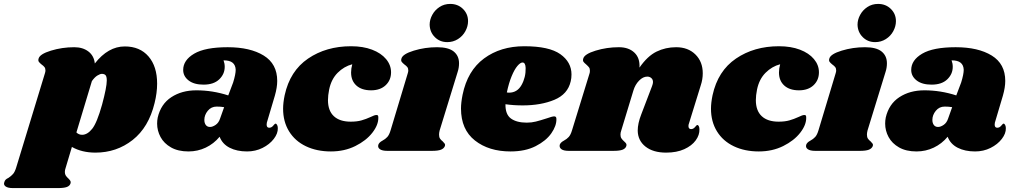

<svg xmlns="http://www.w3.org/2000/svg" viewBox="-114 -770 5195 980"><path d="M688 -343Q688 -296 675 -244Q645 -120 563 -55.5Q481 9 373 9Q304 9 253 -20L221 87Q217 98 217 108Q217 119 222 126.5Q227 134 235 141Q243 149 245.5 154Q248 159 246 166Q242 179 227 184.5Q212 190 181 190H-48Q-74 190 -85.5 181.5Q-97 173 -92 160Q-90 152 -85 147Q-80 142 -71 138Q-56 128 -47 117.5Q-38 107 -31 84L115 -395Q118 -404 118 -410Q118 -421 113 -427.5Q108 -434 98 -441Q88 -449 84 -455Q80 -461 83 -471Q89 -494 146 -511.5Q203 -529 265 -529Q309 -529 337.5 -507Q366 -485 370 -446Q438 -533 523 -533Q600 -533 644 -482Q688 -431 688 -343ZM431 -359Q431 -380 424.5 -386.5Q418 -393 406 -393Q397 -393 383 -384.5Q369 -376 355 -356L276 -94Q288 -82 305 -82Q332 -82 356.5 -112.5Q381 -143 407 -236Q431 -325 431 -359Z M1301 -357Q1301 -324 1289 -282L1248 -144Q1247 -140 1247 -134Q1247 -118 1260 -118Q1272 -118 1280.5 -128.5Q1289 -139 1292 -139Q1297 -139 1300.5 -132Q1304 -125 1304 -116Q1305 -89 1283.5 -61Q1262 -33 1226 -15Q1190 3 1147 3Q1095 3 1058 -16Q1021 -35 1007 -72Q977 -36 936 -16.5Q895 3 848 3Q795 3 759 -17.5Q723 -38 705.5 -70.5Q688 -103 688 -139Q688 -155 691 -170Q707 -239 760.5 -274Q814 -309 888 -309Q971 -309 1051 -283L1076 -349Q1089 -391 1089 -414Q1088 -438 1073 -450Q1058 -462 1027 -462Q1033 -446 1033 -429Q1033 -392 1005 -365Q977 -338 925 -338Q876 -338 848.5 -359.5Q821 -381 821 -413Q821 -463 877 -496Q933 -529 1048 -529Q1163 -529 1232 -486.5Q1301 -444 1301 -357ZM929 -158Q929 -142 936.5 -132Q944 -122 958 -122Q971 -122 986.5 -132.5Q1002 -143 1009 -164L1030 -223Q1013 -226 992 -226Q964 -226 946.5 -204.5Q929 -183 929 -158Z M1882 -401Q1882 -361 1854.5 -335Q1827 -309 1780 -309Q1732 -309 1705 -333.5Q1678 -358 1678 -400Q1678 -420 1684 -442Q1642 -431 1609.5 -398.5Q1577 -366 1566 -313Q1560 -283 1560 -259Q1560 -205 1590 -177Q1620 -149 1676 -149Q1708 -149 1731 -155.5Q1754 -162 1778 -173Q1798 -183 1807 -183Q1813 -183 1815 -180.5Q1817 -178 1817 -170Q1818 -133 1786.5 -92.5Q1755 -52 1699.5 -24.5Q1644 3 1575 3Q1503 3 1447.5 -23.5Q1392 -50 1361.5 -99.5Q1331 -149 1331 -215Q1331 -246 1339 -284Q1366 -408 1458.5 -471Q1551 -534 1678 -534Q1739 -534 1785 -516.5Q1831 -499 1856.5 -468.5Q1882 -438 1882 -401Z M2229 -447Q2229 -424 2222 -403L2130 -104Q2127 -92 2127 -83Q2127 -70 2132 -62.5Q2137 -55 2146 -48Q2153 -41 2156 -36.5Q2159 -32 2157 -25Q2152 -12 2137 -6Q2122 0 2091 0H1863Q1837 0 1825 -8.5Q1813 -17 1817 -31Q1821 -43 1838 -52Q1853 -60 1863 -71Q1873 -82 1880 -106L1967 -395Q1970 -404 1970 -410Q1970 -421 1965 -427.5Q1960 -434 1950 -441Q1940 -449 1936 -455Q1932 -461 1935 -471Q1941 -494 1998 -511.5Q2055 -529 2117 -529Q2175 -529 2202 -507Q2229 -485 2229 -447ZM2275 -662Q2275 -636 2261.5 -611Q2248 -586 2223.5 -570.5Q2199 -555 2169 -555Q2131 -555 2105.5 -580.5Q2080 -606 2079 -644Q2079 -669 2092 -693.5Q2105 -718 2129 -734Q2153 -750 2184 -750Q2223 -750 2249 -724.5Q2275 -699 2275 -662Z M2803 -390Q2803 -371 2799 -355Q2784 -289 2715.5 -260.5Q2647 -232 2554 -232Q2507 -232 2466 -238Q2465 -186 2494 -165Q2523 -144 2575 -144Q2599 -144 2621 -149.5Q2643 -155 2677 -166Q2705 -176 2715 -176Q2726 -176 2726 -163Q2727 -128 2700 -89.5Q2673 -51 2620 -24Q2567 3 2492 3Q2381 3 2310 -53Q2239 -109 2239 -216Q2239 -246 2247 -286Q2272 -409 2356.5 -471.5Q2441 -534 2562 -534Q2689 -534 2746 -493.5Q2803 -453 2803 -390ZM2484 -297Q2526 -297 2548 -336Q2570 -375 2569 -423Q2568 -451 2553 -451Q2542 -451 2527 -433.5Q2512 -416 2497.5 -381Q2483 -346 2473 -298Q2477 -297 2484 -297Z M3402 -138Q3400 -134 3400 -126Q3400 -119 3403.5 -115Q3407 -111 3413 -111Q3425 -111 3433.5 -121.5Q3442 -132 3445 -132Q3450 -132 3453 -125.5Q3456 -119 3456 -110Q3457 -81 3437 -53.5Q3417 -26 3378.5 -8.5Q3340 9 3286 9Q3220 9 3181 -21.5Q3142 -52 3141 -103Q3141 -140 3159 -186L3214 -330Q3219 -343 3219 -351Q3219 -364 3210.5 -371.5Q3202 -379 3190 -379Q3168 -379 3148 -358.5Q3128 -338 3119 -308L3057 -104Q3053 -93 3053 -83Q3053 -71 3058 -63.5Q3063 -56 3072 -48Q3079 -42 3082 -37Q3085 -32 3083 -25Q3079 -12 3064 -6Q3049 0 3017 0H2789Q2763 0 2751.5 -8.5Q2740 -17 2743 -31Q2747 -43 2764 -52Q2779 -60 2789 -71Q2799 -82 2806 -106L2895 -395Q2897 -400 2897 -409Q2897 -420 2892.5 -426Q2888 -432 2878 -441Q2868 -449 2864 -455Q2860 -461 2863 -471Q2869 -494 2926 -511.5Q2983 -529 3045 -529Q3095 -529 3124 -501.5Q3153 -474 3150 -425Q3191 -484 3237 -506.5Q3283 -529 3337 -529Q3398 -529 3435.5 -492Q3473 -455 3473 -396Q3473 -365 3463 -335Z M4066 -401Q4066 -361 4038.5 -335Q4011 -309 3964 -309Q3916 -309 3889 -333.5Q3862 -358 3862 -400Q3862 -420 3868 -442Q3826 -431 3793.5 -398.5Q3761 -366 3750 -313Q3744 -283 3744 -259Q3744 -205 3774 -177Q3804 -149 3860 -149Q3892 -149 3915 -155.5Q3938 -162 3962 -173Q3982 -183 3991 -183Q3997 -183 3999 -180.5Q4001 -178 4001 -170Q4002 -133 3970.5 -92.5Q3939 -52 3883.5 -24.5Q3828 3 3759 3Q3687 3 3631.5 -23.5Q3576 -50 3545.5 -99.5Q3515 -149 3515 -215Q3515 -246 3523 -284Q3550 -408 3642.5 -471Q3735 -534 3862 -534Q3923 -534 3969 -516.5Q4015 -499 4040.5 -468.5Q4066 -438 4066 -401Z M4413 -447Q4413 -424 4406 -403L4314 -104Q4311 -92 4311 -83Q4311 -70 4316 -62.5Q4321 -55 4330 -48Q4337 -41 4340 -36.5Q4343 -32 4341 -25Q4336 -12 4321 -6Q4306 0 4275 0H4047Q4021 0 4009 -8.5Q3997 -17 4001 -31Q4005 -43 4022 -52Q4037 -60 4047 -71Q4057 -82 4064 -106L4151 -395Q4154 -404 4154 -410Q4154 -421 4149 -427.5Q4144 -434 4134 -441Q4124 -449 4120 -455Q4116 -461 4119 -471Q4125 -494 4182 -511.5Q4239 -529 4301 -529Q4359 -529 4386 -507Q4413 -485 4413 -447ZM4459 -662Q4459 -636 4445.5 -611Q4432 -586 4407.5 -570.5Q4383 -555 4353 -555Q4315 -555 4289.5 -580.5Q4264 -606 4263 -644Q4263 -669 4276 -693.5Q4289 -718 4313 -734Q4337 -750 4368 -750Q4407 -750 4433 -724.5Q4459 -699 4459 -662Z M5017 -357Q5017 -324 5005 -282L4964 -144Q4963 -140 4963 -134Q4963 -118 4976 -118Q4988 -118 4996.5 -128.5Q5005 -139 5008 -139Q5013 -139 5016.5 -132Q5020 -125 5020 -116Q5021 -89 4999.5 -61Q4978 -33 4942 -15Q4906 3 4863 3Q4811 3 4774 -16Q4737 -35 4723 -72Q4693 -36 4652 -16.5Q4611 3 4564 3Q4511 3 4475 -17.5Q4439 -38 4421.5 -70.5Q4404 -103 4404 -139Q4404 -155 4407 -170Q4423 -239 4476.5 -274Q4530 -309 4604 -309Q4687 -309 4767 -283L4792 -349Q4805 -391 4805 -414Q4804 -438 4789 -450Q4774 -462 4743 -462Q4749 -446 4749 -429Q4749 -392 4721 -365Q4693 -338 4641 -338Q4592 -338 4564.5 -359.5Q4537 -381 4537 -413Q4537 -463 4593 -496Q4649 -529 4764 -529Q4879 -529 4948 -486.5Q5017 -444 5017 -357ZM4645 -158Q4645 -142 4652.5 -132Q4660 -122 4674 -122Q4687 -122 4702.5 -132.5Q4718 -143 4725 -164L4746 -223Q4729 -226 4708 -226Q4680 -226 4662.5 -204.5Q4645 -183 4645 -158Z"/></svg>

Font: Shrikhand
Style: Regular
Weight: 400
Italic angle: -14°
Designer: Jonny Pinhorn
Foundry: Jonny Pinhorn
Version: Version 1.001;PS 1.001;hotconv 1.0.88;makeotf.lib2.5.647800